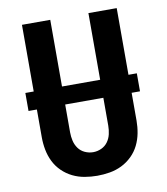

<svg xmlns="http://www.w3.org/2000/svg" viewBox="-83 -805 766 882"><g transform="rotate(-10 300.0 -363.5)"><path d="M300 8Q271 8 241.5 3Q212 -2 185.5 -15Q159 -28 137.5 -49Q116 -70 103 -96.5Q90 -123 84.5 -152Q79 -181 79 -210V-735H211V-210Q211 -190 215.5 -170.5Q220 -151 231.5 -135Q243 -119 261.5 -110.5Q280 -102 300 -102Q320 -102 338.5 -110.5Q357 -119 368.5 -135Q380 -151 384.5 -170.5Q389 -190 389 -210V-735H521V-210Q521 -181 515.5 -152Q510 -123 497 -96.5Q484 -70 462.5 -49Q441 -28 414.5 -15Q388 -2 358.5 3Q329 8 300 8ZM40 -340V-424H560V-340Z"/></g></svg>

Font: Iosevka Custom XBdEx
Style: Regular
Weight: 800
Width: 7
Monospace: yes
Designer: Belleve Invis
Foundry: Belleve Invis
Version: Version 11.2.4; ttfautohint (v1.8.4)